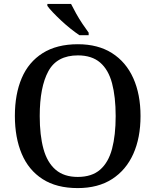

<svg xmlns="http://www.w3.org/2000/svg" viewBox="-20 -951 794 981"><path d="M377 10Q269 10 197.5 -36Q126 -82 91 -165Q56 -248 56 -359Q56 -470 91 -552Q126 -634 198 -679.5Q270 -725 378 -725Q481 -725 552.5 -679.5Q624 -634 661 -551.5Q698 -469 698 -358Q698 -247 661 -164.5Q624 -82 552.5 -36Q481 10 377 10ZM377 -47Q449 -47 491.5 -84Q534 -121 552.5 -190.5Q571 -260 571 -358Q571 -456 552.5 -525.5Q534 -595 491.5 -631.5Q449 -668 378 -668Q271 -668 227 -587Q183 -506 183 -358Q183 -260 202 -190.5Q221 -121 264 -84Q307 -47 377 -47ZM386 -771Q365 -785 340.5 -804.5Q316 -824 292.5 -846Q269 -868 250 -888Q231 -908 222 -921V-931H343Q354 -909 369 -882Q384 -855 401.5 -829Q419 -803 433 -784V-771Z"/></svg>

Font: Noto Serif Hebrew Medium
Style: Regular
Weight: 500
Version: Version 2.003